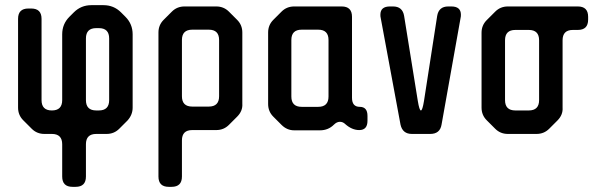

<svg xmlns="http://www.w3.org/2000/svg" viewBox="-20 -510 2310 744"><path d="M221 174Q221 214 261 214H273Q313 214 313 174V49Q313 9 353 9H393Q422 9 442 -11L474 -43Q494 -65 494 -93V-377Q494 -417 466 -445L449 -462Q421 -490 381 -490H334Q294 -490 266 -462L249 -445Q221 -417 221 -377V-122Q221 -82 181 -82Q141 -82 141 -122V-437Q141 -477 101 -477H90Q50 -477 50 -437V-93Q50 -64 70 -44L103 -11Q123 9 152 9H181Q221 9 221 49ZM313 -122V-361Q313 -401 353 -401H363Q403 -401 403 -361V-122Q403 -82 363 -82H353Q313 -82 313 -122Z M685 -137V-355Q685 -395 725 -395H789Q829 -395 829 -355V-137Q829 -97 789 -97H725Q685 -97 685 -137ZM634 214H645Q685 214 685 174V34Q685 -6 725 -6H818Q847 -6 867 -26L899 -58Q921 -80 919 -108V-384Q919 -413 899 -433L867 -465Q847 -485 818 -485H695Q666 -485 646 -465L614 -433Q594 -413 594 -384V174Q594 214 634 214Z M1109 -136V-355Q1109 -395 1149 -395H1213Q1253 -395 1253 -355V-136Q1253 -96 1213 -96H1149Q1109 -96 1109 -136ZM1071 -26Q1092 -5 1120 -5H1220Q1252 -5 1274 -27Q1285 -38 1297 -38Q1309 -38 1318 -29Q1344 -6 1372 -6Q1404 -6 1404 -42V-61Q1404 -96 1374 -96Q1344 -96 1344 -131V-445Q1344 -485 1304 -485H1120Q1091 -485 1071 -465L1039 -433Q1019 -413 1019 -384V-107Q1019 -78 1039 -58Z M1532 -27Q1540 9 1576 9H1647Q1685 9 1691 -27L1765 -442Q1766 -445 1766 -453Q1766 -485 1729 -485H1717Q1680 -485 1674 -448L1623 -119Q1617 -82 1611 -82Q1605 -82 1599 -119L1546 -448Q1540 -485 1503 -485H1491Q1454 -485 1454 -453Q1454 -445 1455 -442Z M1899 -11Q1919 9 1948 9H2059Q2088 9 2108 -11L2140 -43Q2162 -65 2160 -93V-354Q2160 -394 2200 -394H2219Q2259 -394 2259 -434V-445Q2259 -485 2219 -485H1948Q1919 -485 1899 -465L1866 -432Q1846 -412 1846 -383V-93Q1846 -64 1866 -44ZM1937 -122V-354Q1937 -394 1977 -394H2029Q2069 -394 2069 -354V-122Q2069 -82 2029 -82H1977Q1937 -82 1937 -122Z"/></svg>

Font: WDXL Lubrifont JP N
Style: Regular
Weight: 400
Designer: [WDXL Lubrifont] Copyright 2020-2022 (c) NightFurySL2001, Skr-ZERO; [ZCOOL QingKe HuangYou] Copyright 2018-2022 (c) The 
Version: Version 2.001;hotconv 1.1.1;makeotfexe 2.6.0